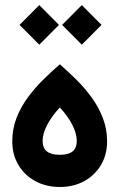

<svg xmlns="http://www.w3.org/2000/svg" viewBox="-20 -745 476 765"><path d="M218.3 -128.2Q184 -128.2 166.9 -141.7Q149.8 -155.3 149.8 -184Q149.8 -212.3 168 -247.4Q186.3 -282.6 218.3 -316.8Q250.4 -282.6 268.1 -247.6Q285.9 -212.6 285.9 -184Q285.9 -154.9 269 -141.5Q252.2 -128.2 218.3 -128.2ZM218.3 0Q273.2 0 315.7 -23.4Q358.3 -46.9 382.5 -87.8Q406.7 -128.8 406.7 -181.4Q406.7 -231.4 389.6 -275.3Q372.6 -319.2 344.8 -357.2Q317.1 -395.1 283.9 -427.9Q250.6 -460.6 218.3 -488.9Q185.9 -460.6 152.6 -427.9Q119.4 -395.3 91.2 -357.2Q63.1 -319.2 46 -275.5Q28.9 -231.8 28.9 -181.4Q28.9 -128.8 53.4 -87.6Q77.9 -46.5 120.8 -23.3Q163.7 0 218.3 0ZM227.4 -645.8 306 -566.9 384.5 -645.8 306 -724.7ZM57.9 -645.8 136.5 -566.9 215 -645.8 136.5 -724.7Z"/></svg>

Font: Estedad-VF-FD Black
Style: Regular
Weight: 900
Designer: Amin Abedi
Version: Version 4.000